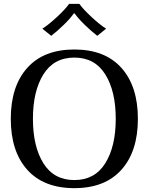

<svg xmlns="http://www.w3.org/2000/svg" viewBox="-20 -967 772 997"><path d="M200 -818Q233 -839 276 -879Q319 -919 339 -947H392Q412 -919 455 -879Q498 -839 531 -818L485 -781Q454 -805 420 -838Q386 -871 368 -897H363Q345 -871 311 -838Q277 -805 246 -781ZM36 -350Q36 -519 121.5 -614.5Q207 -710 366 -710Q525 -710 610.5 -614.5Q696 -519 696 -350Q696 -181 610.5 -85.5Q525 10 366 10Q207 10 121.5 -85.5Q36 -181 36 -350ZM581 -350Q581 -494 526.5 -581Q472 -668 366 -668Q260 -668 205.5 -581Q151 -494 151 -350Q151 -206 205.5 -119Q260 -32 366 -32Q472 -32 526.5 -119Q581 -206 581 -350Z"/></svg>

Font: Trirong Medium
Style: Regular
Weight: 500
Designer: Katatrad Team
Foundry: CadsonDemak
Version: Version 1.001